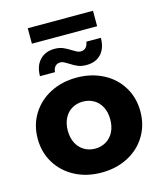

<svg xmlns="http://www.w3.org/2000/svg" viewBox="-130 -985 920 1088"><g transform="rotate(-15 330.5 -440.5)"><path d="M29.4 -270.5Q29.4 -350.7 68.4 -413.9Q107.4 -477.2 175.9 -512.9Q244.4 -548.6 330.8 -548.6Q417.2 -548.6 485.9 -513Q554.6 -477.5 593.1 -414Q631.7 -350.5 631.7 -270.4Q631.7 -190.3 593.1 -126.8Q554.6 -63.2 485.9 -27.5Q417.2 8.2 330.8 8.2Q244.4 8.2 175.9 -27.6Q107.4 -63.4 68.4 -126.9Q29.4 -190.4 29.4 -270.5ZM455.1 -270.4Q455.1 -312.4 439 -343.8Q422.8 -375.2 394.2 -391.7Q365.7 -408.1 330.6 -408.1Q295.5 -408.1 266.9 -391.7Q238.3 -375.2 222.1 -343.8Q206 -312.4 206 -270.4Q206 -228.4 222.1 -197.2Q238.3 -165.9 266.9 -149Q295.5 -132.2 330.5 -132.2Q365.6 -132.2 394.2 -149Q422.8 -165.9 439 -197.2Q455.1 -228.4 455.1 -270.4ZM311 -635.8Q294 -646.2 284.8 -650.9Q275.7 -655.7 264.7 -655.7Q245.9 -655.7 234.6 -643.4Q223.3 -631.2 221.8 -610H133.6Q134 -669.9 166.3 -704.2Q198.6 -738.4 252.9 -738.4Q280.8 -738.4 301.1 -729.9Q321.4 -721.4 346.1 -705.9Q362.6 -695.4 372.7 -690.5Q382.9 -685.6 394.3 -685.6Q413.1 -685.6 424.4 -698.1Q435.7 -710.6 437.7 -730.8H523.3Q522.9 -670.2 491.7 -636.5Q460.4 -602.8 405.4 -602.8Q376.6 -602.8 355.9 -611.3Q335.3 -619.8 311 -635.8ZM137.1 -890.3H519.8V-799.7H137.1Z"/></g></svg>

Font: iiserrat Thin
Style: Regular
Weight: 100
Designer: Akira Ohta
Foundry: Akira Ohta
Version: Version 1.200;Glyphs 3.3.1 (3343)